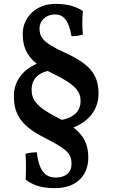

<svg xmlns="http://www.w3.org/2000/svg" viewBox="-20 -734 591 996"><path d="M491 -248C491 -350 444 -403 312 -463C198 -515 185 -544 185 -587C185 -625 216 -659 266 -659C304 -659 336 -636 351 -546C374 -546 392 -549 410 -555C406 -593 406 -642 410 -677C379 -697 337 -714 268 -714C165 -714 98 -642 98 -559C98 -501 112 -450 171 -403C102 -374 52 -317 52 -235C52 -138 94 -78 212 -19C335 43 351 67 351 117C351 161 320 187 269 187C224 187 183 164 171 56C152 56 128 59 112 64C116 106 115 154 113 198C144 221 184 242 265 242C382 242 438 171 438 84C438 20 419 -27 361 -73C437 -102 491 -163 491 -248ZM300 -112C293 -116 285 -121 276 -125C164 -182 144 -220 144 -270C144 -313 167 -351 227 -366C234 -362 241 -359 249 -355C379 -293 398 -256 398 -208C398 -170 377 -127 300 -112Z"/></svg>

Font: Vollkorn Semibold
Style: Regular
Weight: 600
Designer: Friedrich Althausen
Foundry: Friedrich Althausen
Version: Version 4.015;PS 004.015;hotconv 1.0.88;makeotf.lib2.5.64775